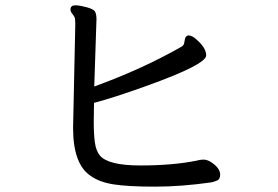

<svg xmlns="http://www.w3.org/2000/svg" viewBox="-20 -699 1040 717"><path d="M558.1 -2Q458 -2 404.1 -10.5Q350.1 -19 317.4 -43Q252.9 -86.9 252.9 -221.2L261.2 -610.8Q261.2 -628.9 258.3 -635Q255.4 -641.1 249.3 -648.4Q243.2 -655.8 243.2 -664.1Q243.2 -679.2 262.2 -679.2Q276.4 -679.2 303.2 -672.1Q330.1 -665 335.2 -655Q340.3 -645 340.3 -627.9L332 -376Q511.2 -440.9 658.2 -524.9Q666 -529.8 667.5 -536.9Q668.9 -543.9 670.7 -553.5Q672.4 -563 682.1 -566.9Q697.3 -566.9 713.4 -551.8Q750 -520 750 -492.2Q750 -458 526.4 -377.9Q404.3 -334 331.1 -314.9L330.1 -245.1Q330.1 -199.2 334.2 -167.7Q338.4 -136.2 353 -118.2Q384.3 -81.1 504.4 -81.1Q625 -81.1 714.4 -99.1Q727.1 -103 740 -103Q752.9 -103 767.1 -94.2Q802.2 -71.8 802.2 -46.9Q802.2 -29.8 790.8 -24.9Q779.3 -20 770 -18.1Q657.2 -2 558.1 -2Z"/></svg>

Font: LXGW WenKai GB Screen
Style: Regular
Weight: 400
Designer: LXGW / Fontworks Inc.
Foundry: LXGW / Fontworks Inc.
Version: Version 1.321;February 19, 2024;FontCreator 14.0.0.2901 64-b